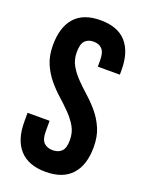

<svg xmlns="http://www.w3.org/2000/svg" viewBox="-137 -776 648 852"><g transform="rotate(20 187.0 -350.0)"><path d="M26 -532Q26 -617 66.5 -662.5Q107 -708 188 -708Q269 -708 309.5 -662.5Q350 -617 350 -532V-510H246V-539Q246 -577 231.5 -592.5Q217 -608 191 -608Q165 -608 150.5 -592.5Q136 -577 136 -539Q136 -503 152 -475.5Q168 -448 192 -423.5Q216 -399 243.5 -374.5Q271 -350 295 -321Q319 -292 335 -255Q351 -218 351 -168Q351 -83 309.5 -37.5Q268 8 187 8Q106 8 64.5 -37.5Q23 -83 23 -168V-211H127V-161Q127 -123 142.5 -108Q158 -93 184 -93Q210 -93 225.5 -108Q241 -123 241 -161Q241 -197 225 -224.5Q209 -252 185 -276.5Q161 -301 133.5 -325.5Q106 -350 82 -379Q58 -408 42 -445Q26 -482 26 -532Z"/></g></svg>

Font: BebasNeueW01-Regular
Style: Regular
Weight: 400
Designer: Ryoichi Tsunekawa
Foundry: Ryoichi Tsunekawa
Version: Version 1.30